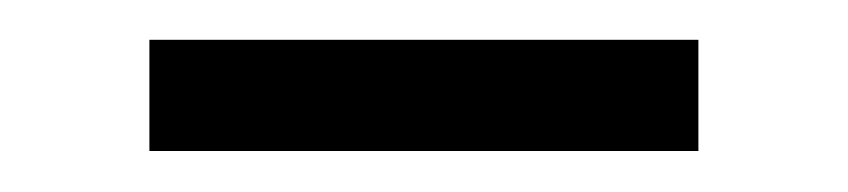

<svg xmlns="http://www.w3.org/2000/svg" viewBox="-20 -656 424 96"><path d="M54.7 -580.5V-636.1H329.2V-580.5Z"/></svg>

Font: Anek Tamil Medium
Style: Regular
Weight: 500
Designer: Aadarsh Rajan (Tamil), Yesha Goshar (Latin)
Foundry: Ek Type
Version: Version 1.003